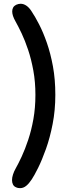

<svg xmlns="http://www.w3.org/2000/svg" viewBox="-20 -785 358 1022"><path d="M64.5 211.5Q54 207 49 197Q44 187 44 173.5Q44 160 49.2 143.8Q54.5 127.5 63 112.5Q77.5 87 95.5 48.2Q113.5 9.5 130.2 -40.8Q147 -91 157.8 -151.2Q168.5 -211.5 168.5 -280Q168.5 -349 157.5 -409.2Q146.5 -469.5 129.8 -519.5Q113 -569.5 94.8 -608Q76.5 -646.5 62 -672Q45 -702 45 -724Q45 -749 66 -759.5Q78.5 -765 89.5 -765Q105.5 -765 120.5 -754.8Q135.5 -744.5 147.5 -725.5Q166.5 -697.5 188.2 -655.2Q210 -613 229.5 -557Q249 -501 261.8 -431.8Q274.5 -362.5 274.5 -280Q274.5 -198 260.2 -125Q246 -52 224.8 7.5Q203.5 67 182.8 108.8Q162 150.5 148.5 170.5Q134.5 192 119.5 204.2Q104.5 216.5 87 216.5Q82 216.5 76.2 215.5Q70.5 214.5 64.5 211.5Z"/></svg>

Font: Sono Medium
Style: Regular
Weight: 500
Designer: Tyler Finck
Foundry: Tyler Finck
Version: Version 2.112